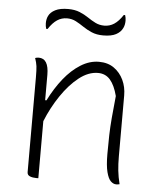

<svg xmlns="http://www.w3.org/2000/svg" viewBox="-54 -806 708 858"><g transform="rotate(5 300.0 -377.5)"><path d="M150 5H140Q124 5 112 0Q100 -5 100 -18V-442Q100 -477 98 -493Q96 -509 89 -529Q97 -532 105 -532Q150 -532 150 -459V-345H156Q184 -401 218.5 -444Q253 -487 293 -512Q333 -537 375 -537Q415 -537 442.5 -517.5Q470 -498 485 -466.5Q500 -435 500 -397V-124Q500 -89 503 -60.5Q506 -32 514 0Q510 1 506.5 1.5Q503 2 499 2Q486 2 474.5 -9Q463 -20 455.5 -49Q448 -78 448 -130Q448 -177 449 -214Q450 -251 453.5 -292Q457 -333 463 -391Q451 -438 430 -462.5Q409 -487 375 -487Q332 -487 290 -454Q248 -421 211.5 -367Q175 -313 150 -251ZM384 -700Q408 -700 428 -713Q448 -726 467 -755H473Q477 -743 477 -730Q477 -711 470 -697Q461 -678 440 -667Q419 -656 383 -656Q353 -656 331 -665.5Q309 -675 291.5 -687Q274 -699 256 -708.5Q238 -718 216 -718Q192 -718 172 -705Q152 -692 133 -663H127Q123 -675 123 -688Q123 -707 130 -721Q138 -738 159.5 -749Q181 -760 217 -760Q247 -760 269 -751Q291 -742 308.5 -730Q326 -718 344 -709Q362 -700 384 -700Z"/></g></svg>

Font: Recursive Sn Csl St Lt
Style: Regular
Weight: 300
Version: Version 1.079;hotconv 1.0.112;makeotfexe 2.5.65598; ttfautoh